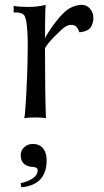

<svg xmlns="http://www.w3.org/2000/svg" viewBox="-20 -501 441 815"><path d="M370 -394Q367 -386 361.5 -380.5Q356 -375 349 -372Q342 -369 337 -367.5Q332 -366 325 -365Q318 -364 317 -364Q312 -379 303.5 -388Q295 -397 277 -395Q259 -393 237 -371Q213 -349 196.5 -330.5Q180 -312 176 -304L171 -297Q171 -109 175 1Q164 -2 132.5 -2.5Q101 -3 83 1Q87 -14 91.5 -100.5Q96 -187 97 -244Q101 -395 86 -430Q79 -450 38 -448V-476Q57 -472 96 -471.5Q135 -471 174 -480Q172 -469 171.5 -405Q171 -341 171 -339Q172 -343 188.5 -368.5Q205 -394 218 -410Q243 -442 264.5 -458.5Q286 -475 317 -480Q351 -484 367.5 -456.5Q384 -429 370 -394ZM178 179Q178 284 71 294L67 277Q140 259 140 222Q140 210 124 208Q68 206 68 158Q68 136 83 124Q97 110 120 110Q147 110 163 129Q178 148 178 179Z"/></svg>

Font: GFS Artemisia
Style: Regular
Weight: 400
Designer: Takis Katsoulidis and George D. Matthiopoulos
Foundry: Takis Katsoulidis and George D. Matthiopoulos
Version: Version 1.0